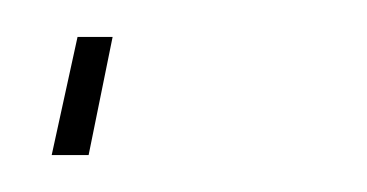

<svg xmlns="http://www.w3.org/2000/svg" viewBox="-20 -84 199 104"><path d="M8 0 22 -64H41L28 0Z"/></svg>

Font: Raleway Thin Thin
Style: Italic
Weight: 250
Italic angle: -12°
Version: Version 4.026